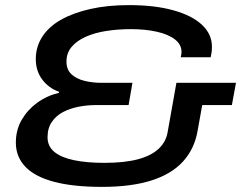

<svg xmlns="http://www.w3.org/2000/svg" viewBox="-20 -719 943 751"><path d="M379 12Q266 12 191 -8Q116 -28 79 -67Q42 -106 42 -161Q42 -211 65 -250.5Q88 -290 126 -317.5Q164 -345 211 -356V-360Q171 -374 145.5 -407.5Q120 -441 120 -488Q120 -536 145.5 -575.5Q171 -615 219 -642Q267 -669 334 -684Q401 -699 484 -699Q586 -699 659 -678.5Q732 -658 770.5 -621.5Q809 -585 809 -536Q809 -531 808.5 -522.5Q808 -514 804 -495H687Q689 -504 689.5 -508.5Q690 -513 690 -516Q690 -545 664 -565Q638 -585 593 -595Q548 -605 492 -605Q442 -605 396.5 -598Q351 -591 316 -575.5Q281 -560 260.5 -536Q240 -512 240 -478Q240 -447 259 -429Q278 -411 309.5 -403Q341 -395 379 -395H498L483 -308H355Q321 -308 287.5 -301.5Q254 -295 227 -281Q200 -267 183 -242.5Q166 -218 166 -182Q166 -147 192.5 -125Q219 -103 269 -92.5Q319 -82 388 -82Q467 -82 519.5 -96Q572 -110 601 -137.5Q630 -165 636 -204L670 -395H903L887 -308H771L753 -208Q741 -137 696 -87.5Q651 -38 572 -13Q493 12 379 12Z"/></svg>

Font: Archivo Expanded Medium
Style: Italic
Weight: 500
Width: 7
Italic angle: -10°
Designer: Hector Gatti
Foundry: Omnibus-Type
Version: Version 2.001